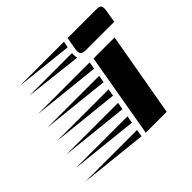

<svg xmlns="http://www.w3.org/2000/svg" viewBox="-419 -930 1136 1136"><g transform="rotate(-45 149.0 -361.5)"><path d="M204 0 296 -529H472L379 0ZM256 -484 -168 -529H263ZM239 -388 -185 -433H247ZM222 -292 -202 -337H230ZM205 -196 -219 -241H213ZM188 -100 -236 -145H196ZM171 -3 -253 -48H179ZM536 -596H302Q277 -596 267.5 -603Q258 -610 258 -627Q258 -633 259 -641.5Q260 -650 262 -660L273 -723H508Q533 -723 542 -717Q551 -711 551 -694Q551 -688 550 -679.5Q549 -671 547 -660ZM235 -684 -125 -723H242ZM231 -601 -129 -642H229Q228 -639 228 -635.5Q228 -632 228 -628Q228 -613 231 -601Z"/></g></svg>

Font: Faster One
Style: Regular
Weight: 400
Designer: Eduardo Rodriguez Tunni
Foundry: Eduardo Rodriguez Tunni
Version: Version 1.003; ttfautohint (v1.8.4.7-5d5b);gftools[0.9.23]